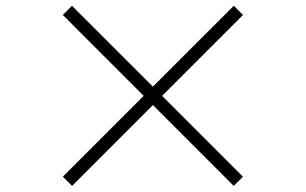

<svg xmlns="http://www.w3.org/2000/svg" viewBox="-20 -694 1040 653"><path d="M225.1 -61.8 193.8 -93.1 468.7 -368 193.6 -643.2 224.8 -674.4 500 -399.3 775.2 -674.4 806.4 -643.2 531.3 -368 806.2 -93.1 774.9 -61.8 500 -336.7Z"/></svg>

Font: Source Han Serif JP VF
Style: Regular
Weight: 250
Designer: Ryoko NISHIZUKA 西塚涼子 (kana & ideographs); Frank Grießhammer (Latin, Greek & Cyrillic); Wenlong ZHANG 张文龙 (bopomofo); San
Foundry: Adobe
Version: Version 2.001;hotconv 1.1.0;makeotfexe 2.6.0